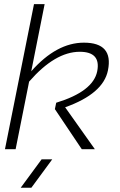

<svg xmlns="http://www.w3.org/2000/svg" viewBox="-20 -718 578 924"><path d="M3.9 0 143.6 -698.2H194.8L130.4 -375Q252 -512.7 383.8 -512.7Q526.4 -512.7 499.5 -379.4Q477.1 -267.1 293.5 -201.7L436.5 0H373.5L244.1 -192.9L250.5 -223.6Q428.2 -277.8 447.8 -375Q466.3 -468.8 363.8 -468.8Q245.1 -468.8 120.1 -325.2L55.2 0ZM231.4 48.8 130.9 185.5H79.6L180.2 48.8Z"/></svg>

Font: Sansation Light
Style: Light Italic
Weight: 300
Designer: Bernd Montag
Version: Version 1.301